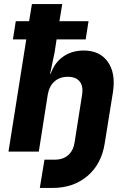

<svg xmlns="http://www.w3.org/2000/svg" viewBox="-20 -750 640 950"><path d="M177 180 200 40H251Q292 40 317.5 17.5Q343 -5 349 -45L386 -280Q393 -323 374.5 -346.5Q356 -370 315 -370Q275 -370 249 -346.5Q223 -323 216 -280L172 0H22L110 -555H44L58 -645H124L138 -730H288L274 -645H418L404 -555H260L250 -490L228 -385H231Q249 -439 292 -469.5Q335 -500 394 -500Q474 -500 513.5 -444Q553 -388 539 -295L498 -40Q482 62 412.5 121Q343 180 239 180Z"/></svg>

Font: JetBrains Mono ExtraBold
Style: Italic
Weight: 800
Italic angle: -9°
Monospace: yes
Designer: Philipp Nurullin, Konstantin Bulenkov
Foundry: JetBrains
Version: Version 2.305; ttfautohint (v1.8.4.7-5d5b)